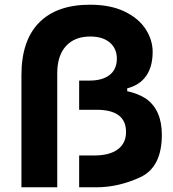

<svg xmlns="http://www.w3.org/2000/svg" viewBox="-20 -795 733 815"><path d="M71 -476Q71 -623 146 -699Q221 -775 362 -775Q449 -775 509 -746Q569 -717 598.5 -671Q628 -625 628 -575Q628 -503 592 -462Q566 -432 520 -420V-408Q566 -398 600 -376Q667 -328 667 -223Q667 -85 575 -42.5Q483 0 389 0H316V-135H379Q445 -135 480 -161Q515 -187 515 -235Q515 -329 390 -329H316V-453H361Q415 -453 445.5 -477Q476 -501 476 -546Q476 -589 446 -614.5Q416 -640 363 -640Q297 -640 260 -599.5Q223 -559 223 -484V0H71Z"/></svg>

Font: Open Sauce Sans ExtraBold
Style: Regular
Weight: 800
Designer: Alfredo Marco Pradil
Foundry: Creative Sauce Fz LLC
Version: Version 1.477